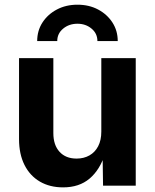

<svg xmlns="http://www.w3.org/2000/svg" viewBox="-20 -790 659 817"><path d="M248.5 7.3Q191.9 7.3 149.7 -17.3Q107.4 -42 84.2 -88.1Q61 -134.3 61 -198.2V-542.5H207V-223.6Q207 -172.9 233.4 -144Q259.8 -115.2 305.7 -115.2Q336.9 -115.2 360.6 -128.7Q384.3 -142.1 397.7 -167.7Q411.1 -193.4 411.1 -230V-542.5H557.6V0H418.5L416.5 -136.2H427.2Q405.3 -67.4 361.1 -30Q316.9 7.3 248.5 7.3ZM309.6 -770Q358.9 -770 397.5 -749.5Q436 -729 458.5 -694.1Q481 -659.2 481 -615.2H394.5Q394.5 -647.5 369.6 -668.2Q344.7 -689 309.6 -689Q273.9 -689 248.8 -668.2Q223.6 -647.5 223.6 -615.2H138.2Q138.2 -659.2 160.6 -694.1Q183.1 -729 221.9 -749.5Q260.7 -770 309.6 -770Z"/></svg>

Font: Inter 16pt
Style: Bold
Weight: 700
Version: Version 4.001;git-66647c0bb